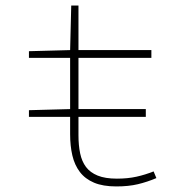

<svg xmlns="http://www.w3.org/2000/svg" viewBox="-20 -658 640 690"><path d="M84 -238V-262L232 -266V-450H84V-474L232 -478L236 -638H262V-478H524V-450H262V-266H504V-238H262V-172Q262 -136 268 -107Q274 -78 289 -58Q304 -38 331 -27Q358 -16 400 -16Q439 -16 470.5 -23Q502 -30 532 -42L542 -18Q509 -4 475.5 4Q442 12 398 12Q350 12 318 -1.5Q286 -15 267 -40Q248 -65 240 -99.5Q232 -134 232 -176V-238Z"/></svg>

Font: Source Code Pro ExtraLight
Style: Regular
Weight: 200
Monospace: yes
Designer: Paul D. Hunt, Teo Tuominen
Foundry: Adobe Systems Incorporated
Version: Version 2.030;PS 1.000;hotconv 16.6.51;makeotf.lib2.5.65220